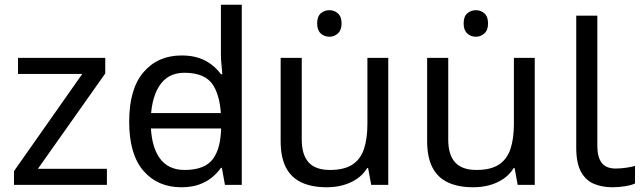

<svg xmlns="http://www.w3.org/2000/svg" viewBox="-20 -780 2709 810"><path d="M431 0H39V-58L327 -468H56V-536H424V-470L140 -68H431Z M574 -238V-303H950V-238ZM745 10Q645 10 585 -59.5Q525 -129 525 -267Q525 -405 585.5 -475.5Q646 -546 746 -546Q788 -546 819 -535.5Q850 -525 873 -507Q896 -489 912 -467H918Q917 -480 914.5 -505.5Q912 -531 912 -546V-760H1000V0H929L916 -72H912Q896 -49 873 -30.5Q850 -12 818.5 -1Q787 10 745 10ZM759 -63Q844 -63 878.5 -109.5Q913 -156 913 -250V-266Q913 -366 880 -419.5Q847 -473 758 -473Q687 -473 651.5 -416.5Q616 -360 616 -265Q616 -169 651.5 -116Q687 -63 759 -63Z M1370 -737Q1390 -737 1405.5 -723.5Q1421 -710 1421 -681Q1421 -653 1405.5 -639Q1390 -625 1370 -625Q1348 -625 1333 -639Q1318 -653 1318 -681Q1318 -710 1333 -723.5Q1348 -737 1370 -737ZM1618 -536V0H1546L1533 -71H1529Q1512 -43 1485 -25Q1458 -7 1426 1.5Q1394 10 1359 10Q1295 10 1251.5 -10.5Q1208 -31 1186 -74Q1164 -117 1164 -185V-536H1253V-191Q1253 -127 1282 -95Q1311 -63 1372 -63Q1432 -63 1466.5 -85.5Q1501 -108 1515.5 -151.5Q1530 -195 1530 -257V-536Z M1988 -737Q2008 -737 2023.5 -723.5Q2039 -710 2039 -681Q2039 -653 2023.5 -639Q2008 -625 1988 -625Q1966 -625 1951 -639Q1936 -653 1936 -681Q1936 -710 1951 -723.5Q1966 -737 1988 -737ZM2236 -536V0H2164L2151 -71H2147Q2130 -43 2103 -25Q2076 -7 2044 1.5Q2012 10 1977 10Q1913 10 1869.5 -10.5Q1826 -31 1804 -74Q1782 -117 1782 -185V-536H1871V-191Q1871 -127 1900 -95Q1929 -63 1990 -63Q2050 -63 2084.5 -85.5Q2119 -108 2133.5 -151.5Q2148 -195 2148 -257V-536Z M2564 10Q2520 10 2485.5 -4.5Q2451 -19 2431 -55.5Q2411 -92 2411 -157V-714H2500V-165Q2500 -117 2518.5 -93Q2537 -69 2577 -69Q2599 -69 2622.5 -72.5Q2646 -76 2659 -80V-6Q2645 1 2617.5 5.5Q2590 10 2564 10Z"/></svg>

Font: hexumalayalam05
Style: Book
Weight: 400
Designer: Jelle Bosma - Monotype Design Team
Foundry: Monotype Imaging Inc.
Version: Version 2.003